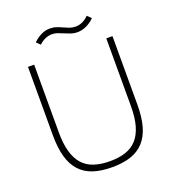

<svg xmlns="http://www.w3.org/2000/svg" viewBox="-161 -1035 1052 1168"><g transform="rotate(-20 364.5 -451.5)"><path d="M187 -863Q212 -887 239 -900Q266 -913 295 -913Q318 -913 337 -906.5Q356 -900 374 -891.5Q392 -883 409.5 -876.5Q427 -870 448 -870Q494 -870 533 -909L558 -885Q536 -862 506.5 -848Q477 -834 445 -834Q425 -834 406 -840.5Q387 -847 368.5 -855Q350 -863 332 -869.5Q314 -876 295 -876Q274 -876 252.5 -867Q231 -858 211 -839ZM365 10Q295 10 243.5 -7Q192 -24 158 -61Q124 -98 107.5 -156Q91 -214 91 -296V-739H131V-301Q131 -226 146 -174Q161 -122 190 -90Q219 -58 263 -43.5Q307 -29 365 -29Q423 -29 466.5 -43.5Q510 -58 539 -90Q568 -122 583 -174Q598 -226 598 -301V-739H638V-296Q638 -214 621.5 -156Q605 -98 571 -61Q537 -24 486 -7Q435 10 365 10Z"/></g></svg>

Font: Encode Sans Normal
Style: Thin
Weight: 100
Designer: Pablo Impallari, Andres Torresi
Foundry: Pablo Impallari, Andres Torresi
Version: Version 1.000; ttfautohint (v1.00) -l 8 -r 50 -G 200 -x 14 -